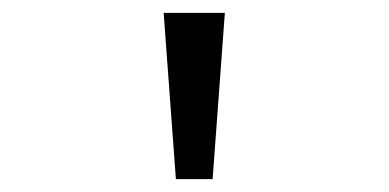

<svg xmlns="http://www.w3.org/2000/svg" viewBox="-20 -734 603 298"><path d="M253 -456 234 -714H329L310 -456Z"/></svg>

Font: Noto Sans Mono SemiCondensed
Style: Regular
Weight: 400
Width: 4
Designer: Monotype Design Team
Foundry: Monotype Imaging Inc.
Version: Version 2.010